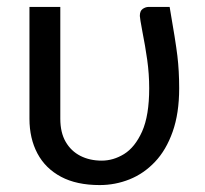

<svg xmlns="http://www.w3.org/2000/svg" viewBox="-20 -526 592 554"><path d="M267.5 8Q201 8 156 -16Q111 -40 88 -83.2Q65 -126.5 65 -183.5V-506H154V-183.5Q154 -143.5 169.5 -116.8Q185 -90 212 -76.2Q239 -62.5 273.5 -62.5Q307 -62.5 338 -81.5Q369.5 -101 390 -146.5Q410.5 -192.5 410.5 -271.5Q410.5 -312.5 404.8 -353.2Q399 -394 391 -434Q383.5 -474 383.5 -480Q383.5 -495 392 -500.5Q400.5 -506 408.5 -506H469.5Q486.5 -408.5 491.8 -365Q497 -321.5 497 -271.5Q497 -199 478.2 -146Q459.5 -93 427.2 -59Q395 -25 353.8 -8.5Q312.5 8 267.5 8Z"/></svg>

Font: Verano Sans
Style: Regular
Weight: 400
Designer: Lukasz Dziedzic with Adam Twardoch and Botio Nikoltchev
Foundry: tyPoland Lukasz Dziedzic
Version: Version 3.001;December 28, 2019;FontCreator 12.0.0.2547 64-b